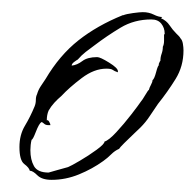

<svg xmlns="http://www.w3.org/2000/svg" viewBox="-20 -273 322 316"><path d="M65 23Q49 23 41.5 15.5Q34 8 29 8Q28 3 20 -3Q12 -9 12 -31Q12 -51 21 -66Q30 -81 37 -98Q39 -103 39 -108.5Q39 -114 41 -118Q43 -125 47 -131Q51 -137 55 -143Q78 -182 109 -206.5Q140 -231 182 -248H183Q188 -250 199 -251.5Q210 -253 215 -253Q225 -253 233 -249Q241 -245 247 -245L245 -243Q254 -239 259 -231.5Q264 -224 270 -218Q272 -216 274 -214Q276 -212 277 -210Q280 -207 281 -201Q282 -195 282 -190Q282 -164 269 -143Q256 -122 240 -102Q233 -92 226.5 -82Q220 -72 211 -63Q209 -61 200.5 -53Q192 -45 184.5 -37.5Q177 -30 176 -28Q169 -25 163 -19Q157 -13 150 -8Q132 5 110 14Q88 23 65 23ZM60 11Q60 11 74 7Q88 3 92 2Q97 0 111.5 -8.5Q126 -17 139 -26.5Q152 -36 152 -40Q159 -42 171.5 -55.5Q184 -69 196 -84.5Q208 -100 212 -106Q214 -108 219 -116.5Q224 -125 225 -125Q226 -129 228.5 -133.5Q231 -138 231 -141Q234 -143 237 -154.5Q240 -166 242 -166L241 -167Q242 -169 242.5 -170.5Q243 -172 244 -173Q244 -179 246 -184.5Q248 -190 248 -196Q250 -200 250 -206Q250 -212 250 -216L251 -217V-218Q251 -227 245.5 -234Q240 -241 229 -241Q201 -241 178.5 -227.5Q156 -214 135 -198Q128 -193 121 -187.5Q114 -182 108 -175Q106 -174 102 -171Q98 -168 98 -165Q107 -166 115.5 -172.5Q124 -179 140 -179Q145 -179 159.5 -170Q174 -161 174 -156V-154Q168 -156 165.5 -158Q163 -160 155 -160Q135 -160 114.5 -144.5Q94 -129 81 -115Q75 -110 69.5 -104Q64 -98 60 -91Q57 -84 57 -75Q59 -76 61 -72.5Q63 -69 63 -67H60Q55 -67 52.5 -69.5Q50 -72 48 -72Q44 -69 39 -56Q34 -43 32 -43Q31 -39 30.5 -34.5Q30 -30 30 -26Q30 -10 36 0.5Q42 11 60 11Z"/></svg>

Font: Qwitcher Grypen
Style: Regular
Weight: 400
Designer: Robert E. Leuschke
Foundry: Robert E. Leuschke
Version: Version 1.100; ttfautohint (v1.8.3)